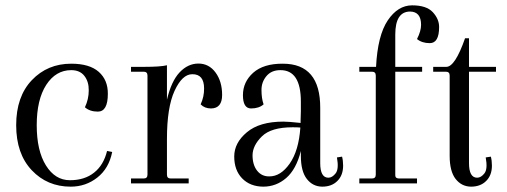

<svg xmlns="http://www.w3.org/2000/svg" viewBox="-20 -680 1879 712"><path d="M244.1 -419.9Q187 -419.9 151.4 -365.2Q116.2 -310.5 116.2 -215.8Q116.2 -121.1 150.4 -66.4Q184.6 -11.7 239.3 -11.7Q293.9 -11.7 329.1 -40Q364.3 -67.9 377 -120.1L396 -116.2Q383.8 -55.2 340.8 -21.5Q297.9 12.2 242.2 12.2Q155.3 12.2 97.7 -48.8Q40 -109.9 40 -215.8Q40 -321.8 98.1 -382.8Q156.2 -443.8 244.1 -443.8Q312 -443.8 346.2 -413.6Q380.4 -383.3 379.9 -332Q379.9 -266.1 342.8 -266.1Q313 -266.1 294.9 -282.2Q309.1 -312 309.1 -344.7Q309.6 -377 293 -398.4Q276.4 -419.9 244.1 -419.9Z M762.7 -277.8Q738.8 -277.8 724.1 -293Q737.3 -321.8 736.8 -352.1Q736.8 -405.3 692.9 -404.8Q655.8 -404.8 627.4 -343.3Q599.1 -281.7 599.1 -165V-32.2Q599.1 -18.1 612.8 -18.1H679.7V0H465.8V-18.1H512.7Q526.9 -18.1 526.9 -32.2V-399.9Q526.9 -414.1 512.7 -414.1H465.8V-432.1H515.1Q575.2 -432.1 599.1 -438V-310.1Q615.2 -378.9 646 -411.6Q676.8 -444.3 715.8 -444.3Q754.9 -444.3 779.3 -411.1Q803.7 -377.9 803.7 -328.1Q803.7 -278.3 762.7 -277.8Z M978.5 -25.9Q1020.5 -25.4 1054.2 -73.2Q1087.9 -121.1 1093.8 -207Q1084 -208 1065.4 -208Q985.4 -208 951.2 -174.3Q917 -140.6 916.5 -104.5Q916.5 -68.4 933.6 -46.9Q950.7 -25.4 978.5 -25.9ZM1095.7 -303.2Q1095.7 -420.4 1019.5 -419.9Q986.3 -419.9 967.8 -397.5Q949.2 -375 949.7 -345.2Q949.7 -315.4 957.5 -293Q940.4 -277.8 910.6 -277.8Q880.9 -278.3 880.9 -327.1Q880.9 -376 918.9 -410.2Q957.5 -444.3 1028.8 -443.8Q1168 -443.8 1167.5 -279.8V-75.2Q1167.5 -21 1197.8 -21Q1211.9 -21 1224.6 -37.1Q1237.3 -53.2 1229.5 -96.2L1248.5 -99.1Q1252.4 -84 1252.4 -65.9Q1252.4 -29.8 1231 -8.8Q1210 12.2 1174.8 12.2Q1139.6 11.7 1117.7 -16.6Q1095.7 -44.9 1095.7 -102.1V-120.1Q1078.6 -52.2 1041.5 -20Q1004.4 12.2 956.1 12.2Q907.2 11.7 877.9 -18.6Q848.6 -48.8 848.6 -99.6Q848.6 -150.4 895.5 -189.5Q942.4 -229 1030.8 -229Q1049.8 -229 1094.7 -224.1V-232.9L1095.7 -268.1Z M1445.8 -551.8V-432.1H1545.4V-414.1H1445.8V-29.8Q1445.8 -17.6 1461.4 -18.1H1526.4V0H1312.5V-18.1H1359.4Q1373.5 -18.1 1373.5 -32.2V-399.9Q1373.5 -414.1 1359.4 -414.1H1312.5V-432.1H1374.5Q1380.4 -548.8 1418 -604.5Q1455.6 -660.2 1508.3 -660.2Q1561.5 -660.2 1585 -634.8Q1608.4 -609.4 1608.4 -580.1Q1608.4 -520 1573.7 -520Q1544.9 -520 1526.4 -535.2Q1541.5 -564.9 1541.5 -587.9Q1541.5 -636.7 1500.5 -637.2Q1445.8 -636.7 1445.8 -551.8Z M1719.2 -538.1V-432.1H1819.3V-414.1H1719.2V-75.2Q1719.2 -21 1749.5 -21Q1763.7 -21 1776.4 -37.1Q1789.1 -53.2 1781.2 -96.2L1800.3 -99.1Q1804.2 -84 1804.2 -65.9Q1804.2 -29.8 1782.7 -8.8Q1761.7 12.2 1726.6 12.2Q1691.4 11.7 1669.4 -16.6Q1647.5 -44.9 1647.5 -102.1V-399.9Q1647.5 -414.1 1633.3 -414.1H1586.4V-432.1H1635.3Q1667.5 -432.1 1704.6 -538.1Z"/></svg>

Font: Arapey-Regular
Style: Regular
Weight: 400
Designer: Eduardo Rodriguez Tunni
Foundry: Eduardo Rodriguez Tunni
Version: Version 1.002